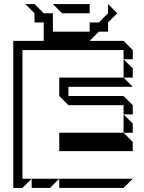

<svg xmlns="http://www.w3.org/2000/svg" viewBox="-20 -920 707 940"><path d="M585 -720 630 -675V-630H585V-675H90V-45H135L90 0H45V-720ZM630 -540H585V-630L630 -585ZM585 -540 630 -495H315V-450H585L630 -405V-360H585V-405H315L270 -450V-540ZM630 -270H585V-360L630 -315ZM585 -270 630 -225V-180H270V-270ZM225 0H135V-45H270ZM270 0V-45H630L585 0ZM284 -855 239 -900H419V-855ZM194 -720V-810H149V-855L104 -900H149L194 -855H239V-765H419V-810H464L509 -855V-900L554 -855L509 -810V-765H464L419 -720Z"/></svg>

Font: Rubik Iso
Style: Regular
Weight: 400
Designer: Hubert and Fischer, NaN
Foundry: Hubert and Fischer, NaN
Version: Version 2.200